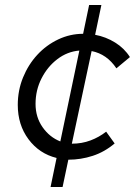

<svg xmlns="http://www.w3.org/2000/svg" viewBox="-20 -629 539 767"><path d="M182 118 206 2Q137 -15 94 -72.5Q51 -130 51 -210Q51 -268 72 -319.5Q93 -371 129 -410Q165 -449 212.5 -471.5Q260 -494 312 -494L336 -609H385L360 -490Q403 -482 440 -459Q477 -436 499 -401L445 -356Q407 -413 346 -425L267 -55Q307 -55 341.5 -68Q376 -81 404 -103L438 -56Q398 -22 350.5 -6.5Q303 9 253 9L230 118ZM221 -64 297 -427Q249 -423 209.5 -393Q170 -363 146 -316Q122 -269 122 -214Q122 -161 150 -121Q178 -81 221 -64Z"/></svg>

Font: Red Hat Text VF
Style: Italic
Weight: 400
Italic angle: -12°
Designer: Pentagram, MCKL
Foundry: Pentagram, MCKL
Version: Version 1.023